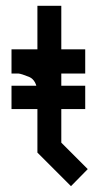

<svg xmlns="http://www.w3.org/2000/svg" viewBox="-20 -639 340 659"><path d="M281.2 -58.6Q262.7 -39.1 223.6 0L166 -57.6L108.4 -115.2V-301.8L107.4 -307.6L108.4 -313.5V-321.3Q106.4 -363.3 80.1 -375Q53.7 -385.7 43 -386.7H19.5V-469.7H108.4V-619.1H190.4V-469.7H272.5V-386.7H190.4V-149.4ZM19.5 -344.7H272.5V-264.6H19.5Z"/></svg>

Font: mr_KirucoupageG
Style: Regular
Weight: 400
Designer: Jan Henkel
Version: Version 1.00 May 25, 2020, initial release